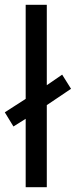

<svg xmlns="http://www.w3.org/2000/svg" viewBox="-29 -780 316 800"><path d="M78 0V-285L27 -253L-9 -312L78 -368V-760H166V-425L230 -469L267 -410L166 -342V0Z"/></svg>

Font: Noto Sans Hebrew Droid
Style: Regular
Weight: 400
Designer: Monotype Design Team
Foundry: Monotype Imaging Inc.
Version: Version 1.100